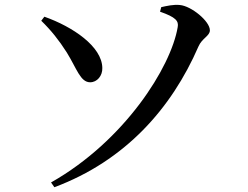

<svg xmlns="http://www.w3.org/2000/svg" viewBox="-20 -748 1040 805"><path d="M208 37C505 -74 699 -293 812 -553C827 -588 860 -597 860 -621C860 -659 782 -723 734 -727C709 -730 678 -723 656 -718L651 -699C717 -676 730 -660 725 -634C697 -467 503 -158 194 17ZM153 -661C194 -621 227 -580 260 -528C302 -460 317 -403 358 -403C387 -403 410 -430 409 -463C408 -553 285 -636 166 -678Z"/></svg>

Font: Noto Serif CJK HK SemiBold
Style: Regular
Weight: 600
Designer: Ryoko NISHIZUKA 西塚涼子 (kana & ideographs); Frank Grießhammer (Latin, Greek & Cyrillic); Wenlong ZHANG 张文龙 (bopomofo); San
Foundry: Adobe
Version: Version 2.001;hotconv 1.1.0;makeotfexe 2.6.0